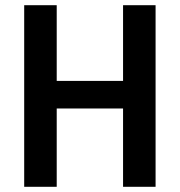

<svg xmlns="http://www.w3.org/2000/svg" viewBox="-20 -718 691 738"><path d="M453 -301H198V0H73V-698H198V-407H453V-698H578V0H453Z"/></svg>

Font: IBM Plex Sans Cond SmBld
Style: Regular
Weight: 600
Width: 3
Designer: Mike Abbink, Paul van der Laan, Pieter van Rosmalen
Foundry: Bold Monday
Version: Version 1.3